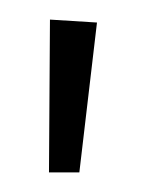

<svg xmlns="http://www.w3.org/2000/svg" viewBox="-20 -776 149 196"><path d="M31 -756 79 -753 61 -600H30Z"/></svg>

Font: Fira Sans Extra Condensed ExtraLight
Style: Regular
Weight: 275
Width: 1
Designer: Carrois Corporate & Edenspiekermann AG
Foundry: Carrois Corporate GbR & Edenspiekermann AG
Version: Version 4.203